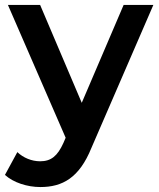

<svg xmlns="http://www.w3.org/2000/svg" viewBox="-31 -554 642 775"><path d="M588 -534H468L299 -139L131 -534H1L234 2L225 23C201 76 175 97 131 97C97 97 63 83 39 60L-11 152C23 183 79 201 132 201C221 201 289 164 338 43Z"/></svg>

Font: Talent
Style: Bold
Weight: 600
Designer: Mike Powis
Version: Version 1.001;hotconv 1.0.109;makeotfexe 2.5.65596